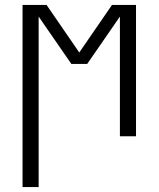

<svg xmlns="http://www.w3.org/2000/svg" viewBox="-20 -550 640 775"><path d="M71 205V-530H168L300 -338L432 -530H529V0H464V-483L332 -292H268L136 -483V205Z"/></svg>

Font: Iosevka Curly Light Extended
Style: Regular
Weight: 300
Width: 7
Monospace: yes
Designer: Belleve Invis
Foundry: Belleve Invis
Version: Version 11.1.0; ttfautohint (v1.8.3)